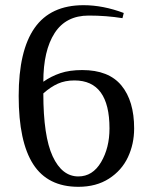

<svg xmlns="http://www.w3.org/2000/svg" viewBox="-20 -700 577 740"><path d="M52 -330Q52 -505 113.5 -592.5Q175 -680 302 -680Q377 -680 457 -650L452 -630Q390 -640 322 -640Q234 -640 190.5 -572.5Q147 -505 147 -385Q177 -406 212.5 -418Q248 -430 297 -430Q399 -430 448 -370.5Q497 -311 497 -205Q497 -145 473 -94Q449 -43 400 -11.5Q351 20 282 20Q164 20 108 -67Q52 -154 52 -330ZM402 -205Q402 -390 267 -390Q231 -390 203 -377.5Q175 -365 147 -340Q147 -175 183 -97.5Q219 -20 282 -20Q337 -20 369.5 -75Q402 -130 402 -205Z"/></svg>

Font: Philosopher
Style: Regular
Weight: 400
Designer: Jovanny Lemonad
Foundry: Jovanny Lemonad
Version: Version 2.000